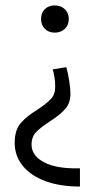

<svg xmlns="http://www.w3.org/2000/svg" viewBox="-20 -488 405 706"><path d="M239 -144Q239 -109 220 -87.5Q201 -66 164 -42Q130 -20 113 -2.5Q96 15 96 44Q96 84 141.5 108.5Q187 133 274 131V198Q201 198 147 178Q93 158 63.5 121.5Q34 85 34 37Q34 -9 55.5 -34.5Q77 -60 118 -85Q151 -107 167 -124Q183 -141 183 -169Q183 -200 174 -233L224 -241Q230 -219 234.5 -191Q239 -163 239 -144ZM233 -418Q233 -396 218.5 -382Q204 -368 181 -368Q159 -368 145 -382Q131 -396 131 -418Q131 -441 145 -454.5Q159 -468 181 -468Q204 -468 218.5 -454Q233 -440 233 -418Z"/></svg>

Font: LXGW Bright TC
Style: Regular
Weight: 400
Designer: Christian Thalmann (Catharsis Fonts)
Foundry: LXGW / Christian Thalmann (Catharsis Fonts) / Fontworks Inc.
Version: Version 5.501